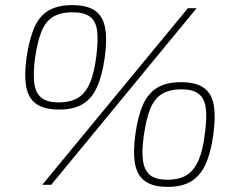

<svg xmlns="http://www.w3.org/2000/svg" viewBox="-20 -722 922 750"><path d="M748 -690 180 0H145L714 -690ZM264 -674Q215 -674 186 -655.5Q157 -637 141.5 -597.5Q126 -558 117 -496Q109 -435 114 -396.5Q119 -358 142 -340Q165 -322 208 -322Q256 -322 285.5 -340.5Q315 -359 331.5 -398.5Q348 -438 356 -500Q364 -563 359.5 -601Q355 -639 332 -656.5Q309 -674 264 -674ZM262 -702Q320 -702 351 -680.5Q382 -659 390.5 -613.5Q399 -568 389 -496Q379 -426 358.5 -381Q338 -336 302.5 -315Q267 -294 211 -294Q154 -294 122.5 -315.5Q91 -337 82.5 -383Q74 -429 84 -500Q95 -571 114.5 -615.5Q134 -660 170 -681Q206 -702 262 -702ZM689 -373Q640 -373 611 -354Q582 -335 566.5 -296Q551 -257 542 -194Q533 -133 538.5 -94.5Q544 -56 566.5 -38Q589 -20 633 -20Q681 -20 710 -38.5Q739 -57 756 -97Q773 -137 780 -199Q789 -261 784 -299Q779 -337 756.5 -355Q734 -373 689 -373ZM687 -401Q745 -401 776 -379Q807 -357 815 -311.5Q823 -266 813 -194Q803 -123 782.5 -79Q762 -35 726.5 -13.5Q691 8 635 8Q578 8 547 -14Q516 -36 507.5 -82Q499 -128 509 -199Q519 -270 539 -314Q559 -358 594.5 -379.5Q630 -401 687 -401Z"/></svg>

Font: Exo 2 ExtraLight
Style: Italic
Weight: 250
Italic angle: -8°
Designer: Natanael Gama
Foundry: Natanael Gama
Version: Version 2.010